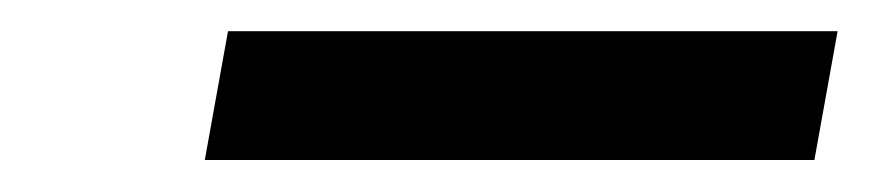

<svg xmlns="http://www.w3.org/2000/svg" viewBox="-20 -746 544 120"><path d="M108 -646H489L503.5 -726.5H122.5Z"/></svg>

Font: Anybody Black
Style: Italic
Weight: 900
Italic angle: -10°
Designer: Tyler Finck
Foundry: Etcetera Type Company
Version: Version 1.113;gftools[0.9.25]